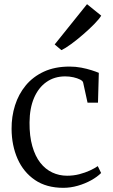

<svg xmlns="http://www.w3.org/2000/svg" viewBox="-20 -889 542 920"><path d="M283.5 11Q202.5 11 147.5 -26.5Q92.5 -64 64.2 -128Q36 -192 35.5 -271Q35 -330.5 52 -384.2Q69 -438 103.5 -479.8Q138 -521.5 190.5 -545.8Q243 -570 313.5 -570Q342.5 -570 369.8 -564.8Q397 -559.5 418.8 -552.5Q440.5 -545.5 453.5 -540L449.5 -397H399.5L378.5 -493Q377 -501 363.8 -507.8Q350.5 -514.5 331.5 -518.8Q312.5 -523 292.5 -523Q241 -523 202.8 -496.2Q164.5 -469.5 143.2 -420Q122 -370.5 121.5 -302Q121 -237 134.8 -188.8Q148.5 -140.5 173 -109.2Q197.5 -78 230.5 -62.5Q263.5 -47 301.5 -47Q332 -47 360 -54.2Q388 -61.5 410.8 -72Q433.5 -82.5 448.5 -93L464.5 -60Q446 -41.5 416.8 -25.2Q387.5 -9 352.8 1Q318 11 283.5 11ZM274 -649 242 -676 397 -869 465 -814Q455.5 -798 431.8 -773.8Q408 -749.5 378.2 -723.8Q348.5 -698 320.8 -677.8Q293 -657.5 275 -649Z"/></svg>

Font: Merriweather Light
Style: Regular
Weight: 300
Version: Version 2.100